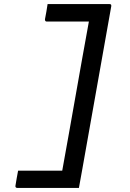

<svg xmlns="http://www.w3.org/2000/svg" viewBox="-20 -776 640 944"><path d="M214 -756H518Q521 -756 522.5 -755.5Q524 -755 525.5 -753.5Q527 -752 527 -750Q527 -748 527 -745Q509 -646 491.5 -545.5Q474 -445 456 -345.5Q438 -246 420.5 -146Q403 -46 385 54Q381 77 376.5 101Q372 125 368 148Q358 148 348 148Q338 148 328 148H65Q60 148 57.5 145Q55 142 56 137Q59 118 62 101Q65 84 69 63H286Q303 -29 319 -120.5Q335 -212 351.5 -304Q368 -396 384 -487.5Q400 -579 417 -670H210Q205 -670 203 -673Q201 -676 201 -681Q205 -701 208 -718.5Q211 -736 214 -756Z"/></svg>

Font: RecMonoLinear Nerd Font Mono
Style: Italic
Weight: 400
Italic angle: -10°
Monospace: yes
Version: Version 1.085; ttfautohint (v1.8.4.7-5d5b);Nerd Fonts 3.2.1